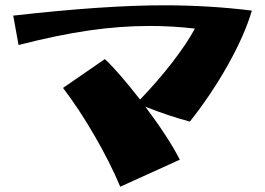

<svg xmlns="http://www.w3.org/2000/svg" viewBox="-20 -677 1001 725"><path d="M697 -218Q623 -237 529 -274Q618 -155 659 -74L434 28Q396 -63 336.5 -165.5Q277 -268 218 -345L376 -454Q427 -406 509 -301Q577 -372 631 -442Q685 -512 716 -569Q632 -579 545 -579Q434 -579 316 -562Q198 -545 50 -507L30 -618Q374 -657 599 -657Q770 -657 931 -637Q904 -545 841 -432.5Q778 -320 697 -218Z"/></svg>

Font: Otomanopee
Style: Regular
Weight: 400
Designer: Das Ende der Wildnis
Foundry: Gutenberg Labo
Version: Version 3.000